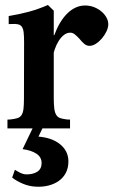

<svg xmlns="http://www.w3.org/2000/svg" viewBox="-20 -505 448 755"><path d="M157.7 -22.9 131.3 32.2Q157.2 34.2 178.7 41.7Q200.2 49.3 215.8 61.8Q231.4 74.2 240.2 91.3Q249 108.4 249 129.4Q249 155.3 239 174.6Q229 193.8 211.4 206.3Q193.8 218.8 170.7 224.6Q147.5 230.5 121.1 229Q95.7 228 70.8 217.8Q45.9 207.5 27.8 193.4L38.6 162.6Q49.3 169.4 59.6 174.6Q69.8 179.7 80.6 180.7Q108.4 181.6 126 170.7Q143.6 159.7 143.6 136.2Q143.6 112.8 123.3 99.4Q103 85.9 68.8 81.5L119.1 -22.9ZM191.4 -119.1Q191.4 -92.8 193.6 -77.1Q195.8 -61.5 201.4 -52.7Q207 -43.9 217 -40.5Q227.1 -37.1 243.7 -35.2L255.4 -34.7V0H9.3V-34.7L20.5 -35.2Q38.1 -37.1 48.6 -40.5Q59.1 -43.9 64.7 -52.5Q70.3 -61 72.3 -76.4Q74.2 -91.8 74.2 -118.2L74.7 -338.9Q74.7 -363.3 73 -377.7Q71.3 -392.1 65.9 -399.7Q60.5 -407.2 51 -409.4Q41.5 -411.6 25.4 -410.6L14.2 -410.2V-441.9Q55.7 -448.7 93 -458.7Q130.4 -468.8 168.5 -485.4L191.4 -462.9ZM193.4 -366.7Q203.1 -393.1 215.8 -414.6Q228.5 -436 243.9 -451.4Q259.3 -466.8 277.1 -475.1Q294.9 -483.4 314.5 -483.4Q333 -483.4 349.4 -477.1Q365.7 -470.7 378.4 -460.2Q391.1 -449.7 398.4 -436.5Q405.8 -423.3 405.8 -409.7Q405.8 -396.5 398.7 -381.6Q391.6 -366.7 380.9 -354Q370.1 -341.3 357.2 -333Q344.2 -324.7 332 -324.7Q320.8 -324.7 311.5 -332.5Q302.2 -340.3 291 -354Q282.7 -362.8 274.4 -369.6Q266.1 -376.5 256.3 -376.5Q243.2 -376.5 231.7 -367.7Q220.2 -358.9 211.2 -344.7Q202.1 -330.6 195.6 -312Q189 -293.5 185.5 -274.4L178.7 -366.2Z"/></svg>

Font: Varendra
Style: Regular
Weight: 700
Designer: Jacob Thomas
Foundry: Bangla Type Foundry
Version: Version 1.008